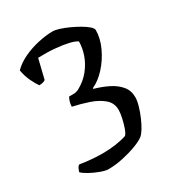

<svg xmlns="http://www.w3.org/2000/svg" viewBox="-163 -666 802 873"><g transform="rotate(-30 238.0 -230.0)"><path d="M151 105Q136.8 105 110.9 95.5Q85 86 61.5 73Q38 60 29 50Q33.8 35.4 38 28.4Q42.3 21.5 47.3 19.5Q75.8 24.2 106 26.9Q136.2 29.6 164.1 29.6Q200.3 29.6 233.2 24.9Q266.1 20.2 291.3 11.7Q299.5 4.7 307.3 -16.8Q315 -38.3 320.6 -63.5Q326.2 -88.6 326.2 -105.8Q326.2 -142.4 299.3 -165.2Q272.3 -188 231.4 -201.9Q190.5 -215.7 148.6 -224.7Q148.6 -230.5 150.1 -239.2Q151.6 -247.9 154.9 -256.8Q158.1 -265.6 161.9 -271Q167.9 -271 183.5 -270.9Q199.1 -270.8 212.4 -277.8Q251 -298.8 276 -330.2Q301.1 -361.5 313.3 -396.9Q325.5 -432.3 325.5 -465.5Q312.8 -474.7 283.6 -481.5Q254.4 -488.3 214.4 -491.8Q174.5 -495.3 127.5 -493.7L102.7 -391.9Q100.2 -388.9 91.3 -385.9Q82.5 -382.9 69.8 -382.9Q59.6 -396.6 46.1 -424.2Q32.6 -451.8 26.6 -485.8Q51.4 -511.1 88.6 -528.8Q125.9 -546.5 167.5 -555.7Q209.1 -565 244.8 -565Q257.4 -565 278.3 -558.5Q299.2 -552 323.3 -541Q347.4 -530 369 -517.5Q390.6 -505 404.1 -493Q417.7 -481 417.7 -472Q417.7 -429 396.6 -383.5Q375.5 -338 342.8 -302Q310.2 -266 274 -250V-246Q313.3 -235 346.5 -218.5Q379.8 -202 400.2 -177.5Q420.7 -153 420.7 -118Q420.7 -99.8 413.4 -74.3Q406.1 -48.8 395 -22.8Q383.8 3.2 371.7 23.1Q359.5 43 349.2 50.8Q334.2 62.8 301.1 75.3Q268.1 87.8 228.3 96.4Q188.5 105 151 105Z"/></g></svg>

Font: Texturina Medium
Style: Regular
Weight: 500
Designer: Guillermo Torres Carreño
Foundry: Omnibus-Type
Version: Version 1.003